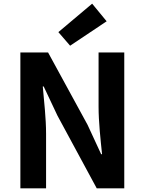

<svg xmlns="http://www.w3.org/2000/svg" viewBox="-20 -1026 789 1046"><path d="M91 0H231V-297C231 -382 220 -475 213 -555H218L293 -396L507 0H657V-740H517V-445C517 -361 528 -263 536 -186H531L457 -346L242 -740H91ZM362 -777 561 -910 482 -1006 298 -851Z"/></svg>

Font: Source Han Sans SC Bold
Style: Regular
Weight: 700
Designer: Ryoko NISHIZUKA (kana & ideographs); Paul D. Hunt (Latin, Greek & Cyrillic); Wenlong ZHANG (bopomofo); Sandoll Communica
Foundry: Adobe Systems Incorporated
Version: Version 1.001;PS 1.001;hotconv 1.0.78;makeotf.lib2.5.61930